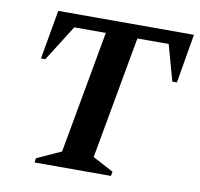

<svg xmlns="http://www.w3.org/2000/svg" viewBox="-67 -631 732 701"><g transform="rotate(10 298.5 -280.0)"><path d="M105 0 107 -16 197 -57 279 -511H162L78 -378H62L94 -560H597L566 -378H549L512 -511H396L314 -57L391 -16L388 0Z"/></g></svg>

Font: Spectral SC SemiBold
Style: Italic
Weight: 600
Italic angle: -10°
Designer: Jean-Baptiste Levee
Foundry: Production Type
Version: Version 2.001